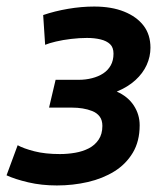

<svg xmlns="http://www.w3.org/2000/svg" viewBox="-37 -554 515 587"><path d="M137 13Q90 13 49.5 3.5Q9 -6 -17 -18L17 -110Q35 -100 68 -91.5Q101 -83 146 -83Q170 -83 193 -87Q216 -91 234.5 -100.5Q253 -110 264.5 -127Q276 -144 276 -169Q276 -187 267.5 -198Q259 -209 245 -214.5Q231 -220 215.5 -222.5Q200 -225 183 -225H113L133 -310H204Q225 -310 244.5 -315Q264 -320 278.5 -329.5Q293 -339 301.5 -354Q310 -369 310 -390Q310 -409 299.5 -419Q289 -429 270.5 -433.5Q252 -438 229 -438Q206 -438 180.5 -435Q155 -432 134 -427Q113 -422 101 -417L95 -508Q130 -520 171 -527Q212 -534 251 -534Q304 -534 342.5 -518.5Q381 -503 402 -475.5Q423 -448 423 -408Q423 -381 411.5 -355.5Q400 -330 377 -309Q354 -288 320 -274Q354 -259 372 -231.5Q390 -204 390 -171Q390 -122 369 -87Q348 -52 312.5 -30Q277 -8 231.5 2.5Q186 13 137 13Z"/></svg>

Font: Ubuntu Sans SemiBold
Style: Italic
Weight: 600
Italic angle: -13.5°
Designer: Dalton Maag Ltd
Foundry: Dalton Maag Ltd
Version: Version 1.006